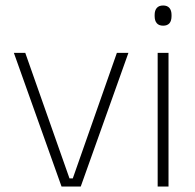

<svg xmlns="http://www.w3.org/2000/svg" viewBox="-20 -679 711 699"><path d="M245 -29.5 405.5 -486.5H447.5L274 0H204L30.5 -486.5H72L233 -29.5Z M554 0V-486.5H593.5V0ZM574 -585.5Q558.5 -585.5 550.8 -594.5Q543 -603.5 543 -620.5V-624.5Q543 -641 550.8 -650Q558.5 -659 574 -659Q589 -659 596.8 -650Q604.5 -641 604.5 -624.5V-620.5Q604.5 -603 596.8 -594.2Q589 -585.5 574 -585.5Z"/></svg>

Font: Anek Gujarati ExtraLight
Style: Regular
Weight: 250
Version: Version 1.003